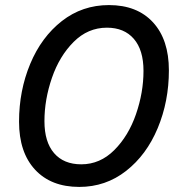

<svg xmlns="http://www.w3.org/2000/svg" viewBox="-20 -728 706 756"><path d="M55 -249Q55 -371 99 -476.5Q143 -582 223.5 -645Q304 -708 409 -708Q520 -708 582.5 -640Q645 -572 645 -451Q645 -329 601 -223.5Q557 -118 476.5 -55Q396 8 292 8Q181 8 118 -60Q55 -128 55 -249ZM545 -449Q545 -531 507 -575Q469 -619 401 -619Q326 -619 270 -563Q214 -507 184.5 -421.5Q155 -336 155 -251Q155 -169 193 -125Q231 -81 300 -81Q374 -81 430 -137Q486 -193 515.5 -278.5Q545 -364 545 -449Z"/></svg>

Font: Montserrat Alternates Medium
Style: Italic
Weight: 500
Italic angle: -11.3°
Designer: Julieta Ulanovsky
Foundry: Julieta Ulanovsky
Version: Version 7.200